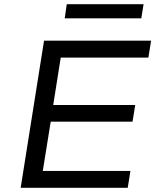

<svg xmlns="http://www.w3.org/2000/svg" viewBox="-20 -900 756 920"><path d="M79 0 191 -705H704L691 -624H271L235 -397H628L615 -317H223L185 -81H605L592 0ZM290 -812 300 -880H668L657 -812Z"/></svg>

Font: Nunito Sans 7pt SemiExpanded
Style: Italic
Weight: 400
Width: 6
Italic angle: -9°
Designer: Vernon Adams
Foundry: Vernon Adams
Version: Version 3.101;gftools[0.9.27]